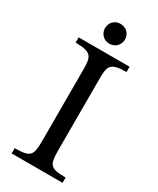

<svg xmlns="http://www.w3.org/2000/svg" viewBox="-208 -879 772 941"><g transform="rotate(30 178.5 -408.5)"><path d="M322 0V-30C233 -30 224 -45 224 -131V-525C224 -603 227 -627 322 -627V-657H34V-627C129 -627 133 -603 133 -525V-131C133 -45 124 -30 34 -30V0ZM179 -705C214 -705 236 -731 236 -761C236 -791 214 -817 179 -817C145 -817 123 -791 123 -761C123 -731 146 -705 179 -705Z"/></g></svg>

Font: STIX Two Text
Style: Regular
Weight: 400
Designer: Ross Mills, John Hudson & Paul Hanslow, Tiro Typeworks Ltd; with prior portions MicroPress Inc., and Coen Hoffman.
Foundry: Tiro Typeworks Ltd
Version: Version 2.13 b171